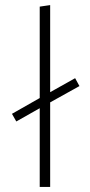

<svg xmlns="http://www.w3.org/2000/svg" viewBox="-20 -734 353 754"><path d="M177 -332V0H136V-309L44 -257L27 -287L136 -349V-708L177 -714V-372L275 -427L292 -396Z"/></svg>

Font: Ysabeau Light
Style: Regular
Weight: 300
Designer: Christian Thalmann (Catharsis Fonts)
Version: Version 0.003